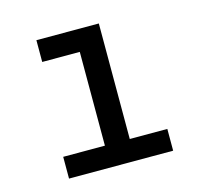

<svg xmlns="http://www.w3.org/2000/svg" viewBox="-83 -623 766 716"><g transform="rotate(-15 300.0 -265.0)"><path d="M99 0V-84H260V-446H115V-530H356V-84H501V0Z"/></g></svg>

Font: Iosevka Curly Slab MdEx
Style: Regular
Weight: 500
Width: 7
Monospace: yes
Designer: Belleve Invis
Foundry: Belleve Invis
Version: Version 11.1.0; ttfautohint (v1.8.3)